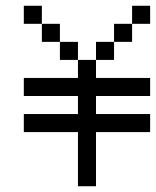

<svg xmlns="http://www.w3.org/2000/svg" viewBox="-20 -645 540 665"><path d="M500 -187.5V-250H312.5V-312.5H500V-375H312.5V-437.5H250V-375H62.5V-312.5H250V-250H62.5V-187.5H250V0H312.5V-187.5ZM500 -562.5V-625H437.5V-562.5H375V-500H312.5V-437.5H375V-500H437.5V-562.5ZM250 -437.5V-500H187.5V-437.5ZM187.5 -500V-562.5H125V-500ZM125 -562.5V-625H62.5V-562.5Z"/></svg>

Font: BFUnifontExMono
Style: Regular
Weight: 500
Version: Version 15.0.06